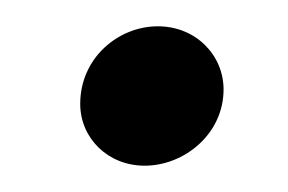

<svg xmlns="http://www.w3.org/2000/svg" viewBox="-20 -366 219 146"><path d="M90 -240C120 -240 150 -264 150 -298C150 -324 129 -346 100 -346C70 -346 41 -322 41 -287C41 -261 62 -240 90 -240Z"/></svg>

Font: Fixel Display 20240404
Style: Italic
Weight: 400
Italic angle: -10°
Designer: AlfaBravo + MacPaw
Foundry: Kyrylo Tkachov, Marchela Mozhyna, Serhii Makarenko, Maria Weinstein, Zakhar Kryvoshyya
Version: Version 1.211;Glyphs 3.2 (3225)